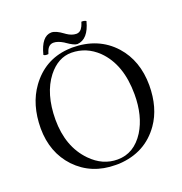

<svg xmlns="http://www.w3.org/2000/svg" viewBox="-138 -893 972 1024"><g transform="rotate(-20 347.5 -381.0)"><path d="M387.7 -719.2Q412.1 -719.2 425.3 -746.6Q430.2 -756.8 434.6 -771Q450.2 -772 461.4 -765.1Q437 -670.4 374.5 -666Q356.4 -666 317.4 -693.4Q313 -696.3 310.5 -698.2Q279.3 -716.8 256.3 -716.8Q228.5 -716.8 216.3 -685.5Q213.4 -677.7 210.4 -668.9Q191.9 -666.5 183.6 -673.8Q208 -771 263.7 -772Q289.1 -772 328.6 -742.7Q333 -739.3 335.4 -737.8Q361.8 -719.7 387.7 -719.2ZM327.1 -633.8Q251.5 -633.8 194.3 -561.5Q126.5 -474.1 126 -327.1Q126 -172.9 215.8 -81.1Q281.7 -13.7 366.2 -14.2Q459.5 -14.2 517.6 -105.5Q568.8 -188 568.8 -310.1Q568.8 -480.5 476.1 -571.8Q412.1 -633.3 327.1 -633.8ZM659.2 -329.1Q658.7 -201.2 599.1 -116.2Q516.1 2 364.3 9.8Q355 10.3 346.2 9.8Q209.5 9.8 121.1 -82.5Q36.6 -172.4 36.1 -310.1Q36.6 -445.3 102.5 -536.1Q182.1 -645.5 313 -656.7Q326.7 -657.7 339.8 -658.2Q488.8 -658.2 578.1 -559.1Q658.7 -468.8 659.2 -329.1Z"/></g></svg>

Font: Linux Libertine Display O
Style: Regular
Weight: 400
Designer: Philipp H. Poll
Foundry: Philipp H. Poll
Version: Version 5.0.9